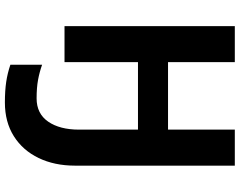

<svg xmlns="http://www.w3.org/2000/svg" viewBox="-120 -634 1004 805"><g transform="rotate(90 382.5 -232.0)"><path d="M675 -44Q675 42 643 108.5Q611 175 551.5 212.5Q492 250 410 250Q361 250 324 244.5Q287 239 252 227V94Q283 105 315.5 111Q348 117 393 117Q457 117 490.5 68.5Q524 20 524 -61V-308H241V0H90V-714H241V-434H524V-714H675Z"/></g></svg>

Font: RS Noto Sans
Style: Bold
Weight: 700
Designer: Monotype Design Team
Foundry: Monotype Imaging Inc.
Version: Version 3.10